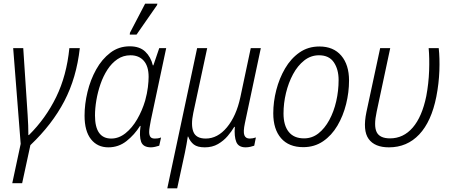

<svg xmlns="http://www.w3.org/2000/svg" viewBox="-20 -795 2453 1049"><path d="M47 206 93 -9 52 -532H107L131 -167Q133 -142 134 -110Q135 -78 135 -57H138Q230 -148 287 -265Q344 -382 359 -532H416Q398 -370 331.5 -242.5Q265 -115 146 -2L101 206Z M572 10Q512 10 477 -34.5Q442 -79 442 -163Q442 -226 458 -292.5Q474 -359 505.5 -415.5Q537 -472 583 -507Q629 -542 689 -542Q743 -542 773.5 -513Q804 -484 815 -438H818L850 -532H888L804 -137Q801 -119 798 -103Q795 -87 795 -74Q795 -57 801.5 -47.5Q808 -38 826 -38Q833 -38 841.5 -39Q850 -40 860 -44L850 1Q841 4 828 7Q815 10 805 10Q762 10 751 -20.5Q740 -51 748 -107H745Q715 -59 671.5 -24.5Q628 10 572 10ZM588 -38Q629 -38 665.5 -67Q702 -96 729.5 -143.5Q757 -191 773 -245Q784 -285 788 -318.5Q792 -352 792 -375Q792 -433 765.5 -463Q739 -493 693 -493Q653 -493 621.5 -471.5Q590 -450 567 -414.5Q544 -379 529 -335.5Q514 -292 506.5 -247.5Q499 -203 499 -164Q499 -38 588 -38ZM689 -606 690 -616 773 -775H840L838 -767L726 -606Z M894 234 1057 -532H1112L1036 -178Q1022 -112 1036.5 -75Q1051 -38 1104 -38Q1169 -38 1220 -99.5Q1271 -161 1293 -263L1350 -532H1405L1318 -122Q1308 -75 1315 -56.5Q1322 -38 1344 -38Q1361 -38 1378 -44L1369 1Q1361 4 1348 7Q1335 10 1322 10Q1283 10 1271 -19.5Q1259 -49 1263 -102H1260Q1246 -78 1224 -52Q1202 -26 1171 -8Q1140 10 1099 10Q1059 10 1039 -5.5Q1019 -21 1008 -49H1006Q1003 -29 999 -6.5Q995 16 990 40L948 234Z M1637 9Q1558 9 1515.5 -40Q1473 -89 1473 -176Q1473 -239 1489.5 -303Q1506 -367 1537.5 -421Q1569 -475 1616 -508Q1663 -541 1725 -541Q1802 -541 1844.5 -491Q1887 -441 1887 -355Q1887 -291 1871 -226.5Q1855 -162 1823.5 -108.5Q1792 -55 1745 -23Q1698 9 1637 9ZM1641 -39Q1685 -39 1719.5 -66Q1754 -93 1779 -139Q1804 -185 1817 -242Q1830 -299 1830 -358Q1830 -416 1804 -454.5Q1778 -493 1723 -493Q1678 -493 1642 -464.5Q1606 -436 1581 -389.5Q1556 -343 1542.5 -287Q1529 -231 1529 -175Q1529 -110 1557.5 -74.5Q1586 -39 1641 -39Z M2105 10Q2027 10 1994 -36Q1961 -82 1982 -183L2057 -532H2112L2038 -185Q2021 -107 2038 -73Q2055 -39 2111 -39Q2184 -39 2235 -98Q2286 -157 2309 -270Q2322 -339 2324.5 -408.5Q2327 -478 2322 -532H2377Q2383 -478 2380.5 -408.5Q2378 -339 2364 -267Q2337 -131 2270.5 -60.5Q2204 10 2105 10Z"/></svg>

Font: Noto Sans SemiCondensed Light
Style: Italic
Weight: 300
Width: 4
Italic angle: -12°
Designer: Monotype Design Team
Foundry: Monotype Imaging Inc.
Version: Version 2.013; ttfautohint (v1.8.4.7-5d5b)